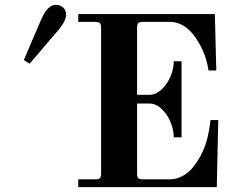

<svg xmlns="http://www.w3.org/2000/svg" viewBox="-20 -770 970 790"><path d="M78 -523 150 -691Q176 -750 209 -750Q228 -750 240 -739Q252 -728 252 -709Q252 -684 219 -645L102 -508ZM302 0V-32H372Q386 -32 391 -37Q396 -42 396 -56V-656Q396 -670 391 -675Q386 -680 372 -680H302V-712H864L870 -480H838Q828 -544 798 -594Q749 -680 678 -680H568Q554 -680 549 -675Q544 -670 544 -656V-380H595Q622 -380 645.5 -402.5Q669 -425 682 -456.5Q695 -488 695 -518H727V-205H695Q695 -235 682 -267Q669 -299 645.5 -321.5Q622 -344 595 -344H544V-56Q544 -42 549 -37Q554 -32 568 -32H677Q706 -32 731.5 -46Q757 -60 775 -83Q793 -106 805 -128Q817 -150 825 -174Q831 -190 836.5 -216Q842 -242 844 -259L846 -276H878L872 0Z"/></svg>

Font: Old Standard TT
Style: Bold
Weight: 700
Designer: Alexey Kryukov <alexios@thessalonica.org.ru>
Version: Version 2.2